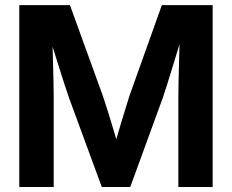

<svg xmlns="http://www.w3.org/2000/svg" viewBox="-20 -748 928 768"><path d="M57.1 0V-727.5H259.8L390.6 -366.7Q397.9 -345.2 408 -313.5Q418 -281.7 428.5 -247.1Q439 -212.4 448 -181.4Q457 -150.4 462.4 -129.4H427.7Q433.6 -150.4 442.4 -181.4Q451.2 -212.4 461.7 -247.1Q472.2 -281.7 481.9 -313.5Q491.7 -345.2 498.5 -366.7L627.4 -727.5H830.6V0H693.4V-358.4Q693.4 -382.8 694.1 -415.3Q694.8 -447.8 695.8 -484.4Q696.8 -521 697.8 -558.6Q698.7 -596.2 698.7 -629.9H715.8Q704.6 -592.3 692.6 -553.2Q680.7 -514.2 669.4 -477.5Q658.2 -440.9 648.7 -410.4Q639.2 -379.9 631.8 -358.4L501 0H387.2L255.4 -358.4Q248 -379.9 238 -410.4Q228 -440.9 216.6 -477.5Q205.1 -514.2 192.9 -553.2Q180.7 -592.3 168.5 -629.9H189Q189.5 -596.2 190.4 -558.6Q191.4 -521 192.4 -484.4Q193.4 -447.8 194.1 -415.3Q194.8 -382.8 194.8 -358.4V0Z"/></svg>

Font: Inter Cardless Display
Style: Bold
Weight: 700
Designer: Rasmus Andersson
Foundry: rsms
Version: Version 4.001;git-9221beed3